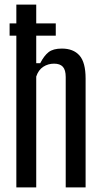

<svg xmlns="http://www.w3.org/2000/svg" viewBox="-20 -820 444 840"><path d="M51.5 0V-800H138.5V-543.5H156Q172.5 -576 192.5 -591.8Q212.5 -607.5 250.5 -607.5Q301 -607.5 327.8 -577.2Q354.5 -547 354.5 -476.5V0H267.5V-483Q267.5 -514 255 -527.8Q242.5 -541.5 216.5 -541.5Q190.5 -541.5 169.2 -527.8Q148 -514 138.5 -485V0ZM22 -717.5H224V-664H22Z"/></svg>

Font: Big Shoulders Display Thin SemiBold
Style: Regular
Weight: 600
Version: Version 2.002